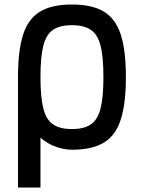

<svg xmlns="http://www.w3.org/2000/svg" viewBox="-20 -652 640 854"><path d="M300 14Q259 14 216.5 -4Q174 -22 138.5 -60.5Q103 -99 81.5 -160.5Q60 -222 60 -309Q60 -426 82.5 -497Q105 -568 157.5 -600Q210 -632 300 -632Q390 -632 442.5 -600Q495 -568 517.5 -497Q540 -426 540 -309Q540 -193 517.5 -121.5Q495 -50 442.5 -18Q390 14 300 14ZM60 182V-308H160V182ZM300 -78Q354 -78 384.5 -99Q415 -120 427.5 -170.5Q440 -221 440 -309Q440 -398 427.5 -448Q415 -498 384.5 -519Q354 -540 300 -540Q246 -540 215.5 -519Q185 -498 172.5 -448Q160 -398 160 -309Q160 -221 172.5 -170.5Q185 -120 215.5 -99Q246 -78 300 -78Z"/></svg>

Font: Victor Mono Thin
Style: Regular
Weight: 100
Monospace: yes
Designer: Rune Bjørnerås
Version: Version 1.561;gftools[0.9.30]